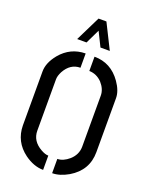

<svg xmlns="http://www.w3.org/2000/svg" viewBox="-164 -982 842 1074"><g transform="rotate(20 257.0 -445.5)"><path d="M158.2 -748 231.4 -896.5H278.3L352.5 -748H296.9L254.9 -833L213.9 -748ZM38.1 -190.4V-511.7Q38.1 -563.5 82 -617.2Q140.6 -687.5 230.5 -688.5V-603.5Q170.9 -603.5 137.7 -543Q124 -516.6 124 -496.1V-190.4Q124 -128.9 184.6 -94.7Q210 -80.1 229.5 -80.1V4.9Q173.8 4.9 118.2 -35.2Q39.1 -93.8 38.1 -190.4ZM283.2 4.9V-80.1Q317.4 -80.1 352.5 -110.4Q389.6 -143.6 390.6 -190.4V-496.1Q390.6 -534.2 359.4 -569.3Q327.1 -602.5 283.2 -603.5V-688.5Q381.8 -688.5 441.4 -603.5Q475.6 -554.7 475.6 -511.7V-190.4Q475.6 -82 378.9 -24.4Q328.1 4.9 283.2 4.9Z"/></g></svg>

Font: Post No Bills Jaffna SemiBold
Style: Regular
Weight: 600
Designer: Kosala Senevirathne, Siva Puranthara, Lasantha Premarathna, Tharique Azeez
Foundry: Mooniak
Version: Version 1.220 ; ttfautohint (v1.6)